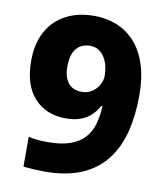

<svg xmlns="http://www.w3.org/2000/svg" viewBox="-82 -792 748 870"><g transform="rotate(10 291.5 -357.0)"><path d="M182 10Q160 10 131.5 8.5Q103 7 84 4V-133Q104 -128 125.5 -126Q147 -124 174 -124Q236 -124 277 -139Q318 -154 342 -181Q366 -208 376.5 -245.5Q387 -283 389 -327H383Q370 -303 351 -284.5Q332 -266 303.5 -255Q275 -244 234 -244Q143 -244 89 -303.5Q35 -363 35 -474Q35 -552 65 -608Q95 -664 151 -694Q207 -724 283 -724Q338 -724 385.5 -705Q433 -686 469 -647Q505 -608 525 -547Q545 -486 545 -403Q545 -311 525.5 -235Q506 -159 463 -104Q420 -49 350.5 -19.5Q281 10 182 10ZM284 -375Q312 -375 332 -388.5Q352 -402 363.5 -422.5Q375 -443 375 -465Q375 -486 370 -508Q365 -530 354 -548Q343 -566 326.5 -576.5Q310 -587 287 -587Q247 -587 224 -560Q201 -533 201 -475Q201 -429 222 -402Q243 -375 284 -375Z"/></g></svg>

Font: Noto Sans Symbols ExtraBold
Style: Regular
Weight: 800
Version: Version 2.002